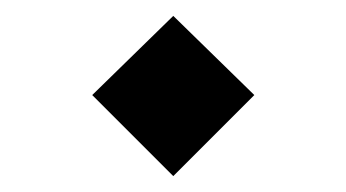

<svg xmlns="http://www.w3.org/2000/svg" viewBox="-20 -444 440 244"><path d="M200.2 -220.2 97.2 -323.2 200.2 -423.8 303.2 -323.2Z"/></svg>

Font: FiraGO SemiBold
Style: Italic
Weight: 600
Italic angle: -8°
Designer: bBox Type GmbH
Foundry: bBox Type GmbH
Version: Version 1.001;PS 001.001;hotconv 1.0.88;makeotf.lib2.5.64775